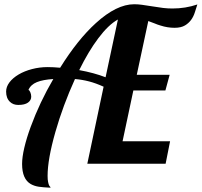

<svg xmlns="http://www.w3.org/2000/svg" viewBox="-20 -771 949 904"><path d="M125 95.7Q84 72.3 84 1Q84 -30.8 94.5 -75.7Q105 -120.6 124.5 -173.8Q167 -289.6 231 -398.9Q182.6 -396 153.6 -384.3Q124.5 -372.6 113.8 -347.2Q118.2 -347.2 122.6 -336.9Q127 -326.7 127 -315.9Q127 -298.8 111.6 -287.8Q96.2 -276.9 65.9 -276.9Q42 -276.9 26.9 -291.5Q8.8 -308.6 8.8 -339.8Q8.8 -362.3 24.4 -383.1Q40 -403.8 67.9 -420.4Q95.2 -436.5 130.9 -445.8Q166.5 -455.1 204.1 -455.1Q230.5 -455.1 263.2 -452.1Q345.7 -584.5 431.2 -662.1Q528.8 -751 611.8 -751Q629.9 -751 647.7 -748.5Q665.5 -746.1 696.3 -741.2Q727.1 -736.3 747.8 -733.6Q768.6 -731 792 -731Q853.5 -731 909.2 -750L897.9 -714.4Q884.8 -671.4 851.1 -651.4Q832.5 -640.1 801.8 -640.1Q768.6 -640.1 735.4 -650.9Q721.7 -654.8 707 -661.1L678.2 -671.9L624 -418.9H778.8L758.8 -345.2H607.9L557.1 -106H780.8L759.8 0H391.1L467.8 -362.8Q431.2 -379.4 399.2 -387.7Q367.2 -396 333 -398.9Q276.4 -274.4 240.7 -149.4Q204.1 -21 204.1 57.1Q204.1 75.2 206.5 85.9Q208.5 95.7 210.9 101.1Q212.4 104.5 215.8 107.9Q217.8 109.9 217.8 112.8Q183.6 111.3 162.6 108.2Q141.6 105 125 95.7ZM535.2 -679.2Q490.2 -654.3 442.4 -590.3Q396.5 -529.3 353 -440.9Q422.9 -428.2 477.1 -407.2Z"/></svg>

Font: Pattaya
Style: Regular
Weight: 400
Designer: Pablo Impallari / Thai characters Designed by Thanarat Vachiruckul and Suppakit Chalermlarp
Foundry: Pablo Impallari
Version: Version 1.007;September 16, 2023;FontCreator 15.0.0.2934 64-